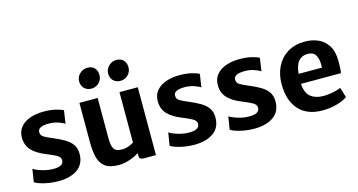

<svg xmlns="http://www.w3.org/2000/svg" viewBox="-85 -1175 2879 1544"><g transform="rotate(-15 1355.0 -403.0)"><path d="M47 -35.5 64 -143Q72 -136.5 96.5 -126Q121 -115.5 155 -106.8Q189 -98 225 -98Q313.5 -96.5 313.5 -148.5Q313.5 -174.5 282.5 -191.5Q251.5 -208.5 206 -226.5Q124.5 -258.5 85.8 -300.8Q47 -343 47.5 -408.5Q48 -460.5 77.8 -495Q107.5 -529.5 157.2 -546.8Q207 -564 267.5 -564Q329 -564 372 -552.8Q415 -541.5 431.5 -532L415 -422.5Q400.5 -435 363.2 -447.5Q326 -460 286.5 -460Q238 -460 215.8 -448.2Q193.5 -436.5 193.5 -414.5Q193 -386 215.8 -372.2Q238.5 -358.5 279 -341.5Q339 -317 379.8 -292.8Q420.5 -268.5 441.2 -237.2Q462 -206 462 -161Q462 -78 402.5 -35Q343 8 242 8Q199.5 8 160.2 1.2Q121 -5.5 91.2 -15.5Q61.5 -25.5 47 -35.5Z M746 8Q668.5 8 630 -22.5Q591.5 -53 579 -106.5Q566.5 -160 566.5 -230V-557H718.5V-228Q718.5 -175.5 727.5 -149.5Q736.5 -123.5 755.2 -115Q774 -106.5 803.5 -106.5Q831 -106.5 859 -117.2Q887 -128 900 -137.5V-557H1052.5V8H955.5Q935.5 8 925 2Q914.5 -4 914.5 -26V-46Q883 -23.5 835.2 -7.8Q787.5 8 746 8ZM690.5 -642.5Q654.5 -642.5 631.8 -665.2Q609 -688 609 -724Q609 -761 636.5 -787.2Q664 -813.5 700 -813.5Q739.5 -813.5 760 -790.5Q780.5 -767.5 780.5 -732.5Q780.5 -694.5 754.2 -668.5Q728 -642.5 690.5 -642.5ZM931.5 -642.5Q896 -642.5 873.2 -665.2Q850.5 -688 850.5 -724Q850.5 -761 877.8 -787.2Q905 -813.5 941.5 -813.5Q980.5 -813.5 1001.2 -790.5Q1022 -767.5 1022 -732.5Q1022 -694.5 995.8 -668.5Q969.5 -642.5 931.5 -642.5Z M1178 -35.5 1195 -143Q1203 -136.5 1227.5 -126Q1252 -115.5 1286 -106.8Q1320 -98 1356 -98Q1444.5 -96.5 1444.5 -148.5Q1444.5 -174.5 1413.5 -191.5Q1382.5 -208.5 1337 -226.5Q1255.5 -258.5 1216.8 -300.8Q1178 -343 1178.5 -408.5Q1179 -460.5 1208.8 -495Q1238.5 -529.5 1288.2 -546.8Q1338 -564 1398.5 -564Q1460 -564 1503 -552.8Q1546 -541.5 1562.5 -532L1546 -422.5Q1531.5 -435 1494.2 -447.5Q1457 -460 1417.5 -460Q1369 -460 1346.8 -448.2Q1324.5 -436.5 1324.5 -414.5Q1324 -386 1346.8 -372.2Q1369.5 -358.5 1410 -341.5Q1470 -317 1510.8 -292.8Q1551.5 -268.5 1572.2 -237.2Q1593 -206 1593 -161Q1593 -78 1533.5 -35Q1474 8 1373 8Q1330.5 8 1291.2 1.2Q1252 -5.5 1222.2 -15.5Q1192.5 -25.5 1178 -35.5Z M1678 -35.5 1695 -143Q1703 -136.5 1727.5 -126Q1752 -115.5 1786 -106.8Q1820 -98 1856 -98Q1944.5 -96.5 1944.5 -148.5Q1944.5 -174.5 1913.5 -191.5Q1882.5 -208.5 1837 -226.5Q1755.5 -258.5 1716.8 -300.8Q1678 -343 1678.5 -408.5Q1679 -460.5 1708.8 -495Q1738.5 -529.5 1788.2 -546.8Q1838 -564 1898.5 -564Q1960 -564 2003 -552.8Q2046 -541.5 2062.5 -532L2046 -422.5Q2031.5 -435 1994.2 -447.5Q1957 -460 1917.5 -460Q1869 -460 1846.8 -448.2Q1824.5 -436.5 1824.5 -414.5Q1824 -386 1846.8 -372.2Q1869.5 -358.5 1910 -341.5Q1970 -317 2010.8 -292.8Q2051.5 -268.5 2072.2 -237.2Q2093 -206 2093 -161Q2093 -78 2033.5 -35Q1974 8 1873 8Q1830.5 8 1791.2 1.2Q1752 -5.5 1722.2 -15.5Q1692.5 -25.5 1678 -35.5Z M2441.5 8Q2313 8 2244.5 -68.2Q2176 -144.5 2176 -280Q2176 -361 2207.2 -425Q2238.5 -489 2298 -526.2Q2357.5 -563.5 2443.5 -564Q2501 -564.5 2551.2 -543.5Q2601.5 -522.5 2633.2 -474.2Q2665 -426 2666 -344.5Q2666 -314 2664.8 -287.8Q2663.5 -261.5 2660.5 -243.5H2327.5Q2332 -165.5 2372.8 -134Q2413.5 -102.5 2478 -102.5Q2502 -102.5 2530.5 -106.5Q2559 -110.5 2584.5 -117.2Q2610 -124 2623.5 -131L2649 -48Q2621 -25.5 2563.8 -8.8Q2506.5 8 2441.5 8ZM2438.5 -462.5Q2395.5 -462.5 2366.5 -432.8Q2337.5 -403 2329.5 -326H2524Q2528 -386.5 2510 -424.5Q2492 -462.5 2438.5 -462.5Z"/></g></svg>

Font: Merriweather Sans
Style: Bold
Weight: 700
Designer: Eben Sorkin
Foundry: Eben Sorkin
Version: Version 1.008; ttfautohint (v1.7.19-72a1) -l 8 -r 50 -G 200 